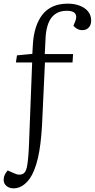

<svg xmlns="http://www.w3.org/2000/svg" viewBox="-51 -802 519 1051"><path d="M315 -743Q277 -743 252 -725.5Q227 -708 214.5 -676.5Q202 -645 199 -604L194 -506H349L346 -460H195L179 -115Q176 -63 170.5 -18Q165 27 156.5 63.5Q148 100 136.5 128.5Q125 157 111 177Q99 193 85 205Q71 217 55.5 223Q40 229 25 229Q-1 229 -16 215.5Q-31 202 -31 184Q-31 168 -25 155Q-19 142 -9 131L25 146Q54 160 74 150Q94 140 99 97Q101 85 102 73Q103 61 104.5 46.5Q106 32 106.5 15.5Q107 -1 108 -19L125 -460H36L42 -499L126 -507L129 -559Q132 -610 145 -651Q158 -692 181 -721.5Q204 -751 238.5 -766.5Q273 -782 320 -782Q356 -782 385 -771Q414 -760 431 -739.5Q448 -719 448 -689Q448 -666 435 -651.5Q422 -637 400 -637Q385 -637 372.5 -643.5Q360 -650 351 -661L360 -683Q372 -711 361 -727Q350 -743 315 -743Z"/></svg>

Font: Literata 24pt Light
Style: Italic
Weight: 300
Italic angle: -2°
Designer: Latin by Veronika Burian and Jose Scaglione. Greek by Irene Vlachou. Cyrillic by Vera Evstafieva
Foundry: TypeTogether
Version: Version 3.103;gftools[0.9.29]